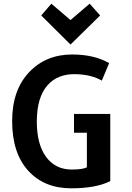

<svg xmlns="http://www.w3.org/2000/svg" viewBox="-20 -1005 716 1043"><path d="M579 -21Q501 18 367 18Q220 18 133 -78Q46 -174 46 -347Q46 -515 137.5 -612Q229 -709 372 -709Q492 -709 573 -662L533 -567Q479 -599 396 -602Q293 -606 236.5 -540Q180 -474 180 -344Q180 -221 230.5 -152.5Q281 -84 370 -84Q428 -84 452 -96V-284H382V-386H579ZM259 -985 363 -896 467 -985 524 -921 363 -763 204 -921Z"/></svg>

Font: Repo
Style: DemiBold
Weight: 600
Designer: Stefan Peev
Foundry: Context Ltd
Version: Version 001.000